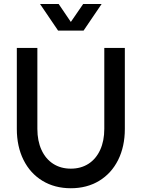

<svg xmlns="http://www.w3.org/2000/svg" viewBox="-20 -953 728 986"><path d="M66.4 -291V-707H171.9V-291Q171.9 -229.5 193.1 -183.1Q214.4 -136.7 253.2 -111.8Q292 -86.9 343.8 -86.9Q395.5 -86.9 434.3 -111.8Q473.1 -136.7 494.4 -183.1Q515.6 -229.5 515.6 -291V-707H621.1V-291Q621.1 -200.7 586.7 -131.6Q552.2 -62.5 489.3 -24.4Q426.3 13.7 343.8 13.7Q261.2 13.7 198.2 -24.4Q135.3 -62.5 100.8 -131.6Q66.4 -200.7 66.4 -291ZM281.2 -932.6 343.8 -840.3 407.2 -932.6H502L409.2 -795.9H278.3L185.5 -932.6Z"/></svg>

Font: Wanted Sans Medium
Style: Regular
Weight: 500
Designer: Original Design by Kil Hyung-jin and Kang Hanbin, Wanted Lab, Inc; Hangeul from Source Han Sans by Jang Soo-young and Ka
Foundry: Wanted Lab, Inc.
Version: Version 1.001